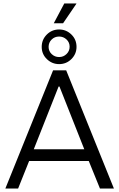

<svg xmlns="http://www.w3.org/2000/svg" viewBox="-20 -1094 692 1114"><path d="M495 -160H149L85 0H11L288 -686H364L641 0H560ZM325 -592H320L176 -228H469ZM423 -1074V-1072L346 -959H292L353 -1074ZM222 -822Q222 -864 251.5 -893.5Q281 -923 323 -923Q364 -923 394 -894Q424 -865 424 -822Q424 -781 394.5 -751.5Q365 -722 323 -722Q282 -722 252 -751Q222 -780 222 -822ZM384 -823Q384 -848 366 -865Q348 -882 323 -882Q297 -882 279.5 -864.5Q262 -847 262 -822Q262 -797 280 -780Q298 -763 323 -763Q348 -763 366 -780.5Q384 -798 384 -823Z"/></svg>

Font: Chivo Light
Style: Regular
Weight: 300
Designer: Hector Gatti
Foundry: Omnibus-Type
Version: Version 1.007